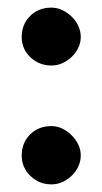

<svg xmlns="http://www.w3.org/2000/svg" viewBox="-20 -567 269 504"><path d="M115 -83Q83 -83 60 -105Q37 -127 37 -159Q37 -192 59 -214Q81 -236 115 -236Q130 -236 143.5 -229.5Q157 -223 168 -212Q179 -201 185.5 -187.5Q192 -174 192 -159Q192 -144 185.5 -130Q179 -116 168 -105.5Q157 -95 143.5 -89Q130 -83 115 -83ZM115 -395Q83 -395 60 -416.5Q37 -438 37 -470Q37 -503 59 -525Q81 -547 115 -547Q130 -547 143.5 -540.5Q157 -534 168 -523.5Q179 -513 185.5 -499Q192 -485 192 -470Q192 -455 185.5 -441.5Q179 -428 168 -417.5Q157 -407 143.5 -401Q130 -395 115 -395Z"/></svg>

Font: Ekushey Lal Sabuj Normal
Style: Bold
Weight: 700
Designer: Al Mamun Sumon
Foundry: Al Mamun Sumon
Version: Version 1.0